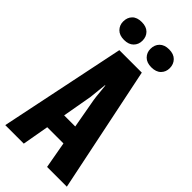

<svg xmlns="http://www.w3.org/2000/svg" viewBox="-284 -964 1024 1024"><g transform="rotate(45 228.0 -452.0)"><path d="M-4.4 0H135.3L210.9 -428.2Q213.4 -446.3 216.3 -480Q219.2 -513.7 221.2 -526.9H223.6Q225.6 -513.7 228.5 -480Q231.4 -446.3 234.4 -428.2L311 0H460L312.5 -712.9H143.1ZM96.2 -150.4H357.9L337.9 -258.8H115.7ZM49.3 -835.4Q49.3 -807.6 68.1 -788.3Q86.9 -769 122.1 -769Q157.2 -769 176 -788.1Q194.8 -807.1 194.8 -835.9Q194.8 -865.7 175.8 -884.8Q156.7 -903.8 122.1 -903.8Q86.4 -903.8 67.9 -885Q49.3 -866.2 49.3 -835.4ZM255.4 -835Q255.4 -807.1 274.4 -787.8Q293.5 -768.6 328.1 -768.6Q363.8 -768.6 382.6 -787.6Q401.4 -806.6 401.4 -835Q401.4 -864.7 382.3 -884.3Q363.3 -903.8 328.1 -903.8Q293.5 -903.8 274.4 -884.8Q255.4 -865.7 255.4 -835Z"/></g></svg>

Font: Roboto Flex
Style: wght 700 wdth 25 opsz 34 GRAD 0.00 slnt 0.00 XTRA 468 XOPQ 96 YOPQ 79 YTLC 514 YTUC 712 YTAS 750 YTDE -203.00 YTFI 738
Weight: 700
Width: 1
Designer: Berlow after Robertson
Foundry: Google
Version: Version 3.100